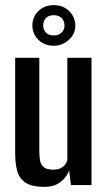

<svg xmlns="http://www.w3.org/2000/svg" viewBox="-20 -720 420 747"><path d="M153 7Q103 7 78.5 -10Q54 -27 46.5 -56.5Q39 -86 39 -124V-495H133V-131Q133 -113 135.5 -97Q138 -81 149.5 -70.5Q161 -60 187 -60Q206 -60 217 -66Q228 -72 234 -80.5Q240 -89 242 -97V-495H336V0H256L249 -57Q240 -31 215.5 -12Q191 7 153 7ZM189 -542Q153 -542 129.5 -565Q106 -588 106 -621Q106 -654 129.5 -677Q153 -700 189 -700Q226 -700 249.5 -676.5Q273 -653 273 -620Q273 -588 248 -565Q223 -542 189 -542ZM189 -582Q208 -582 219.5 -593Q231 -604 231 -620Q231 -639 219.5 -650Q208 -661 189 -661Q170 -661 159 -650Q148 -639 148 -620Q148 -604 159 -593Q170 -582 189 -582Z"/></svg>

Font: Alumni Sans SemiBold
Style: Regular
Weight: 600
Designer: Robert E. Leuschke
Foundry: Robert E. Leuschke
Version: Version 1.018